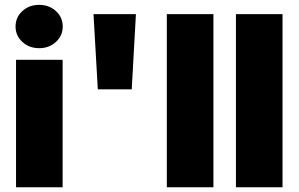

<svg xmlns="http://www.w3.org/2000/svg" viewBox="-20 -787 1255 807"><path d="M47.4 0V-535.6H243.2V0ZM144.5 -584.5Q102.5 -584.5 74 -610.8Q45.4 -637.2 45.4 -675.3Q45.4 -714.4 74 -740.5Q102.5 -766.6 144.5 -766.6Q186.5 -766.6 215.1 -740.5Q243.7 -714.4 243.7 -675.3Q243.7 -637.2 215.1 -610.8Q186.5 -584.5 144.5 -584.5Z M391.1 -411.6 373 -727.5H551.3L533.7 -411.6Z M877 -727.5V0H681.2V-727.5Z M1167.5 -727.5V0H971.7V-727.5Z"/></svg>

Font: Inter 20pt Black
Style: Regular
Weight: 900
Version: Version 4.001;git-66647c0bb